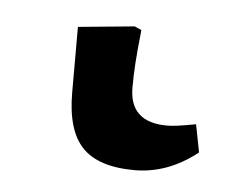

<svg xmlns="http://www.w3.org/2000/svg" viewBox="-29 12 293 248"><g transform="rotate(5 117.0 136.5)"><path d="M153 229Q106 229 85 207Q64 185 64 136V51L137 44L146 48Q143 76 142 92Q141 108 141 123Q141 168 190 168Q195 168 203 167Q211 166 227 163L234 199Q196 229 153 229Z"/></g></svg>

Font: Text Regular
Style: Regular
Weight: 400
Designer: Latin by Veronika Burian and Jose Scaglione. Greek by Irene Vlachou. Cyrillic by Vera Evstafieva.
Foundry: TypeTogether
Version: Version 3.002